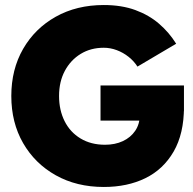

<svg xmlns="http://www.w3.org/2000/svg" viewBox="-20 -732 767 764"><path d="M393 12Q285 12 202 -34.5Q119 -81 72 -162.5Q25 -244 25 -350Q25 -456 72 -537.5Q119 -619 202 -665.5Q285 -712 393 -712Q464 -712 518.5 -692Q573 -672 613 -637.5Q653 -603 681 -558L527 -467Q513 -489 491.5 -506Q470 -523 444.5 -532.5Q419 -542 393 -542Q341 -542 301 -517.5Q261 -493 238 -450Q215 -407 215 -350Q215 -294 237 -250Q259 -206 300.5 -181Q342 -156 398 -156Q438 -156 469 -170.5Q500 -185 518 -211.5Q536 -238 536 -273L712 -306Q712 -200 671 -129Q630 -58 558.5 -23Q487 12 393 12ZM380 -252V-392H712V-289L607 -252Z"/></svg>

Font: Figtree Light Black
Style: Regular
Weight: 900
Version: Version 2.000